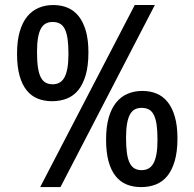

<svg xmlns="http://www.w3.org/2000/svg" viewBox="-20 -743 785 775"><path d="M336.9 -531.7Q336.9 -477.5 325.9 -439.9Q314.9 -402.3 295.7 -378.9Q276.4 -355.5 249.5 -345Q222.7 -334.5 190.4 -334.5Q158.2 -334.5 132.1 -345Q106 -355.5 87.4 -378.7Q68.8 -401.9 58.8 -438.2Q48.8 -474.6 48.8 -526.4Q48.8 -578.1 59.6 -615.2Q70.3 -652.3 89.8 -676.3Q109.4 -700.2 136.2 -711.4Q163.1 -722.7 194.8 -722.7Q227.1 -722.7 253.2 -711.7Q279.3 -700.7 297.9 -677.2Q316.4 -653.8 326.7 -617.7Q336.9 -581.5 336.9 -531.7ZM256.3 -525.4Q256.3 -562 252.7 -586.7Q249 -611.3 241.2 -626.5Q233.4 -641.6 221.2 -647.9Q209 -654.3 192.4 -654.3Q176.3 -654.3 164.6 -647.9Q152.8 -641.6 145 -627.2Q137.2 -612.8 133.3 -589.6Q129.4 -566.4 129.4 -532.7Q129.4 -496.1 133.1 -471.2Q136.7 -446.3 144.5 -431.2Q152.3 -416 164.3 -409.4Q176.3 -402.8 192.4 -402.8Q208 -402.8 220 -409.4Q231.9 -416 240 -430.4Q248 -444.8 252.2 -468.3Q256.3 -491.7 256.3 -525.4ZM605 -722.7 224.1 12.2H142.1L523.9 -722.7ZM696.3 -185.1Q696.3 -130.9 685.3 -93.3Q674.3 -55.7 655 -32.2Q635.7 -8.8 608.9 1.7Q582 12.2 549.8 12.2Q517.6 12.2 491.5 1.7Q465.3 -8.8 446.8 -32Q428.2 -55.2 418.2 -91.6Q408.2 -127.9 408.2 -179.7Q408.2 -231.4 418.9 -268.6Q429.7 -305.7 449.2 -329.6Q468.8 -353.5 495.6 -364.7Q522.5 -376 554.2 -376Q586.4 -376 612.5 -365Q638.7 -354 657.2 -330.6Q675.8 -307.1 686 -271Q696.3 -234.9 696.3 -185.1ZM615.7 -178.7Q615.7 -215.3 612.1 -240Q608.4 -264.6 600.6 -279.8Q592.8 -294.9 580.6 -301.3Q568.4 -307.6 551.8 -307.6Q535.6 -307.6 523.9 -301.3Q512.2 -294.9 504.4 -280.5Q496.6 -266.1 492.7 -242.9Q488.8 -219.7 488.8 -186Q488.8 -149.4 492.4 -124.5Q496.1 -99.6 503.9 -84.5Q511.7 -69.3 523.7 -62.7Q535.6 -56.2 551.8 -56.2Q567.4 -56.2 579.3 -62.7Q591.3 -69.3 599.4 -83.7Q607.4 -98.1 611.6 -121.6Q615.7 -145 615.7 -178.7Z"/></svg>

Font: Andika Basic
Style: Regular
Weight: 400
Designer: Annie Olsen & Victor Gaultney
Foundry: SIL International
Version: Version 1.000